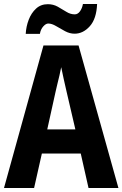

<svg xmlns="http://www.w3.org/2000/svg" viewBox="-20 -943 614 963"><path d="M424 0 385 -173H190L151 0H0L198 -715H374L574 0ZM314 -483Q306 -517 299.5 -547Q293 -577 287 -606Q284 -589 278.5 -566Q273 -543 267.5 -520.5Q262 -498 259 -484L217 -294H358ZM109 -773Q111 -810 124 -844Q137 -878 161 -900Q185 -922 220 -922Q247 -922 269.5 -909.5Q292 -897 312.5 -884Q333 -871 355 -871Q370 -871 381 -886Q392 -901 396 -923H467Q464 -849 430.5 -811.5Q397 -774 354 -774Q330 -774 306.5 -786.5Q283 -799 261.5 -812Q240 -825 222 -825Q210 -825 197 -810.5Q184 -796 180 -773Z"/></svg>

Font: Noto Sans Kannada Condensed
Style: Bold
Weight: 700
Width: 3
Designer: Jelle Bosma - Monotype Design Team
Foundry: Monotype Imaging Inc.
Version: Version 2.005; ttfautohint (v1.8.4.7-5d5b)